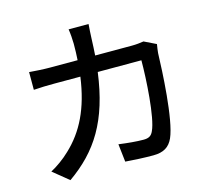

<svg xmlns="http://www.w3.org/2000/svg" viewBox="-116 -923 1158 1088"><g transform="rotate(-15 463.0 -379.0)"><path d="M74 -40 166 35C338 -86 437 -239 474 -517H730C730 -409 717 -183 683 -113C672 -88 656 -79 626 -79C585 -79 532 -84 481 -91L493 14C544 18 602 21 656 21C717 21 751 -1 772 -47C816 -145 829 -431 832 -532C833 -544 836 -566 839 -583L769 -617C749 -614 726 -611 700 -611H484C486 -642 488 -675 489 -709C490 -733 492 -770 494 -793H377C381 -770 384 -729 384 -707C384 -673 383 -641 381 -611H220C181 -611 136 -614 98 -617V-513C136 -516 183 -517 220 -517H372C347 -336 286 -215 189 -124C154 -90 110 -59 74 -40Z"/></g></svg>

Font: GenEiGothic-pro-SemiBold
Style: Regular
Weight: 500
Designer: Ryoko NISHIZUKA (kana & ideographs); Paul D. Hunt (Latin, Greek & Cyrillic); Wenlong ZHANG (bopomofo); Sandoll Communica
Foundry: Adobe Systems Incorporated; o_tamon
Version: Version 1.000.140830